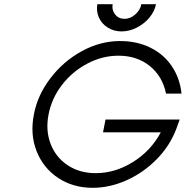

<svg xmlns="http://www.w3.org/2000/svg" viewBox="-20 -889 887 917"><path d="M142 -343Q159 -434 220.5 -515Q282 -596 370.5 -644.5Q459 -693 553 -693Q634 -693 698 -661.5Q762 -630 800.5 -573Q839 -516 847 -442H773Q756 -525 695 -574Q634 -623 546 -623Q469 -623 397.5 -585.5Q326 -548 276.5 -484Q227 -420 212 -343Q197 -267 221.5 -202.5Q246 -138 303 -100Q360 -62 437 -62Q530 -62 615.5 -115.5Q701 -169 748 -257H472L484 -318H838L823 -276Q792 -193 728.5 -128.5Q665 -64 584.5 -28Q504 8 423 8Q329 8 258 -39Q187 -86 155 -166.5Q123 -247 142 -343ZM560 -739Q524 -739 495 -757Q466 -775 452.5 -805Q439 -835 445 -869H518Q513 -842 529.5 -820.5Q546 -799 575 -799Q602 -799 626 -820Q650 -841 655 -869H725Q719 -836 694.5 -806Q670 -776 634 -757.5Q598 -739 560 -739Z"/></svg>

Font: Teachers[wght] Italic
Style: Regular
Weight: 400
Designer: Alfredo Marco Pradil & Chank Diesel
Version: Version 1.000;Glyphs 3.1.2 (3151)